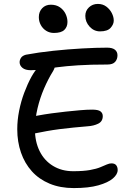

<svg xmlns="http://www.w3.org/2000/svg" viewBox="-20 -952 666 979"><path d="M356 7Q287 7 233 -15.5Q179 -38 142.5 -78.5Q106 -119 87 -174Q68 -229 68 -293Q68 -339 77.5 -387Q87 -435 103.5 -479Q120 -523 140 -560Q158 -592 179 -615Q200 -638 227 -638Q241 -638 250 -633.5Q259 -629 260 -618.5Q261 -608 251 -590Q226 -550 205 -501.5Q184 -453 171.5 -400.5Q159 -348 158 -294Q158 -230 182 -181.5Q206 -133 250.5 -106Q295 -79 353 -79Q405 -79 438.5 -85Q472 -91 492 -99.5Q512 -108 525 -113.5Q538 -119 548 -119Q565 -119 572.5 -109.5Q580 -100 580 -85Q580 -63 555.5 -42Q531 -21 481.5 -7Q432 7 356 7ZM164 -273Q143 -268 130.5 -273.5Q118 -279 112.5 -290.5Q107 -302 107 -314Q107 -331 124.5 -344.5Q142 -358 174 -363Q206 -369 242.5 -374Q279 -379 316.5 -383Q354 -387 388.5 -390Q423 -393 450 -393Q481 -393 492.5 -384Q504 -375 504 -360Q504 -333 481 -321.5Q458 -310 426 -308Q391 -305 354.5 -301.5Q318 -298 283.5 -293.5Q249 -289 218.5 -283.5Q188 -278 164 -273ZM137 -594Q109 -594 94.5 -606Q80 -618 80 -635Q80 -646 87 -657Q94 -668 112 -673Q176 -685 251.5 -693Q327 -701 399.5 -705Q472 -709 526 -709Q553 -709 566 -698.5Q579 -688 579 -670Q579 -650 567 -636.5Q555 -623 528 -623Q441 -623 378.5 -619Q316 -615 271.5 -609Q227 -603 194.5 -598.5Q162 -594 137 -594ZM490 -792Q459 -792 437 -816Q415 -840 415 -871Q415 -897 433.5 -914.5Q452 -932 479 -932Q504 -932 522 -918.5Q540 -905 550 -885.5Q560 -866 560 -847Q560 -828 544 -810Q528 -792 490 -792ZM255 -784Q233 -784 215.5 -795Q198 -806 188 -824.5Q178 -843 178 -865Q178 -892 195 -910Q212 -928 239 -928Q267 -928 286 -914.5Q305 -901 314.5 -881Q324 -861 324 -840Q324 -815 308 -799.5Q292 -784 255 -784Z"/></svg>

Font: Shantell Sans Light
Style: Regular
Weight: 400
Version: Version 1.011;[c5ecc13dd]